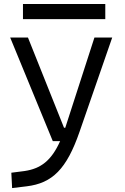

<svg xmlns="http://www.w3.org/2000/svg" viewBox="-20 -705 626 959"><path d="M40.5 234.4 113.3 225.6C241.2 210 312.5 140.1 377 -45.9L540.5 -517.6H451.7L307.1 -70.3C306.6 -69.3 306.2 -67.9 306.2 -66.9H299.8L119.6 -517.6H30.8L243.7 0H280.3C236.8 97.2 183.6 137.7 101.6 149.4L36.6 157.7ZM94.7 -609.4H505.9V-685.1H94.7Z"/></svg>

Font: Cascadia Mono PL SemiLight
Style: Regular
Weight: 350
Monospace: yes
Designer: Aaron Bell
Foundry: Saja Typeworks
Version: Version 2404.023